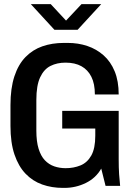

<svg xmlns="http://www.w3.org/2000/svg" viewBox="-20 -905 640 935"><path d="M286 10Q232 10 185.5 -6.5Q139 -23 104.5 -59Q70 -95 50.5 -152.5Q31 -210 31 -292V-393Q31 -475 50 -533Q69 -591 104 -627Q139 -663 186.5 -679.5Q234 -696 291 -696H310Q361 -696 405.5 -681Q450 -666 484.5 -635.5Q519 -605 538.5 -557.5Q558 -510 558 -445H442Q442 -497 425 -531Q408 -565 376.5 -582.5Q345 -600 299 -600Q258 -600 226 -584Q194 -568 175.5 -528.5Q157 -489 157 -418V-269Q157 -216 168 -180.5Q179 -145 198.5 -124.5Q218 -104 244 -95Q270 -86 300 -86Q339 -86 372 -99.5Q405 -113 424.5 -147.5Q444 -182 444 -244V-279H283V-365H558V-130Q558 -88 560 -57Q562 -26 565 0H494L473 -84Q447 -38 398 -14Q349 10 294 10ZM245 -760 130 -885H227L319 -786H284L377 -885H473L358 -760Z"/></svg>

Font: Chivo Mono Medium
Style: Regular
Weight: 500
Monospace: yes
Designer: Hector Gatti
Foundry: Omnibus-Type
Version: Version 1.008